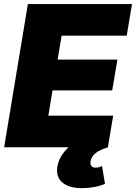

<svg xmlns="http://www.w3.org/2000/svg" viewBox="-20 -748 690 975"><path d="M1 0 121.6 -727.5H650.4L623.5 -566.9H293L272.5 -445.3H576.2L549.8 -289.1H246.6L225.6 -160.6H554.7L527.8 0ZM396.5 207.5Q330.1 207.5 296.4 178.5Q262.7 149.4 271.5 97.7Q276.9 64 297.4 34.9Q317.9 5.9 345.2 -13.2L528.3 0Q482.4 14.2 462.9 31.7Q443.4 49.3 439.9 70.3Q437.5 85.9 444.1 94.7Q450.7 103.5 466.3 103.5Q474.1 103.5 482.4 101.3Q490.7 99.1 498 95.2L513.2 185.5Q491.2 195.8 458.3 201.7Q425.3 207.5 396.5 207.5Z"/></svg>

Font: Inter 16pt Black
Style: Italic
Weight: 900
Italic angle: -9.3988°
Version: Version 4.001;git-66647c0bb